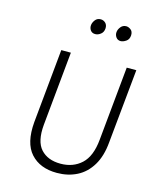

<svg xmlns="http://www.w3.org/2000/svg" viewBox="-123 -912 818 1006"><g transform="rotate(15 286.0 -409.5)"><path d="M282.5 9Q190.5 9 140.2 -46.8Q90 -102.5 100 -217.5L139 -618.5H191L152 -217.5Q143.5 -125.5 181.2 -84Q219 -42.5 288.5 -42.5Q356.5 -42.5 401.5 -84Q446.5 -125.5 455 -217.5L494 -618.5H546L506.5 -217.5Q500 -141 469.5 -90.5Q439 -40 390.8 -15.5Q342.5 9 282.5 9ZM288.5 -745.5Q271.5 -745.5 262.8 -757.5Q254 -769.5 255.5 -785.5Q257 -800 267.8 -814Q278.5 -828 297.5 -828Q312 -828 323 -817.8Q334 -807.5 333.5 -789Q332.5 -768 318.2 -756.8Q304 -745.5 288.5 -745.5ZM426.5 -744.5Q410.5 -744.5 401.5 -757Q392.5 -769.5 394 -785Q395.5 -800 406.8 -813.8Q418 -827.5 436 -827.5Q448 -827.5 460.5 -818.2Q473 -809 472.5 -788.5Q471.5 -765.5 455.5 -755Q439.5 -744.5 426.5 -744.5Z"/></g></svg>

Font: Karla Light
Style: Italic
Weight: 300
Italic angle: -8°
Designer: Jonathan Pinhorn
Version: Version 2.004;gftools[0.9.33]